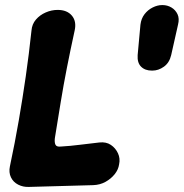

<svg xmlns="http://www.w3.org/2000/svg" viewBox="-20 -721 724 756"><path d="M94 15Q71 16 51.5 6Q32 -4 23 -23Q14 -42 19 -66Q39 -160 54 -247Q69 -334 81.5 -420.5Q94 -507 104 -601Q106 -626 121.5 -644Q137 -662 160 -672Q183 -682 207 -682Q244 -682 263 -659.5Q282 -637 274 -601Q257 -523 243.5 -454.5Q230 -386 219 -318.5Q208 -251 196 -177Q194 -160 198.5 -151Q203 -142 220 -144Q256 -146 295 -151Q334 -156 371 -160Q398 -163 416.5 -150.5Q435 -138 444.5 -117.5Q454 -97 449 -74Q446 -53 431.5 -35Q417 -17 395.5 -5Q374 7 347 8ZM533 -624Q536 -648 549 -665Q562 -682 581 -691.5Q600 -701 618 -701H620Q639 -701 655 -691.5Q671 -682 679 -665Q687 -648 681 -624L654 -504Q647 -474 625.5 -458.5Q604 -443 580 -443H578Q551 -443 535.5 -458.5Q520 -474 522 -504Z"/></svg>

Font: Winky Sans
Style: Bold Italic
Weight: 700
Italic angle: -8.97852°
Designer: Simon Atzbach
Foundry: typofactur
Version: Version 1.205